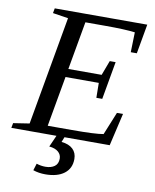

<svg xmlns="http://www.w3.org/2000/svg" viewBox="-105 -726 810 1004"><g transform="rotate(10 299.5 -223.5)"><path d="M341.3 103.5Q341.3 153.3 305.2 180.9Q269 208.5 205.1 208.5Q169.9 208.5 140.1 198.2L151.4 161.6Q174.8 169.4 198.7 169.4Q228.5 169.4 247.1 156Q265.6 142.6 265.6 114.7Q265.6 93.3 249 78.9Q232.4 64.5 200.7 61.5L228 0H-11.7L-6.8 -25.9L78.6 -39.1L180.7 -616.2L98.6 -628.9L103.5 -654.8H594.7L566.9 -498H534.7L537.6 -604Q484.4 -610.8 380.9 -610.8H273.9L228.5 -355H405.3L434.6 -433.1H465.8L430.2 -231.9H398.9L397.9 -311H221.2L173.8 -43.9H302.7Q427.7 -43.9 469.2 -51.8L518.6 -172.9H550.8L510.7 0H270.5L259.8 26.9Q299.3 30.8 320.3 50.8Q341.3 70.8 341.3 103.5Z"/></g></svg>

Font: Tinos
Style: Italic
Weight: 400
Italic angle: -16.333°
Designer: Steve Matteson
Foundry: Monotype Imaging Inc.
Version: Version 1.32